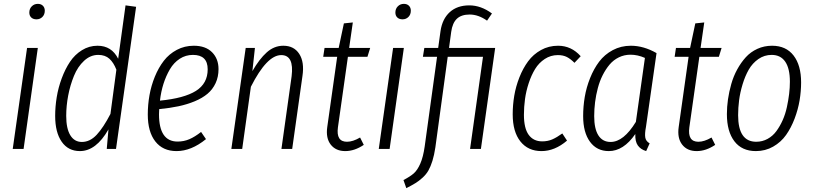

<svg xmlns="http://www.w3.org/2000/svg" viewBox="-20 -771 4211 994"><path d="M168.9 -670.9Q151.9 -670.9 141.8 -680.4Q131.8 -689.9 131.8 -706.1Q131.8 -725.6 144.5 -738.3Q157.2 -751 175.8 -751Q192.4 -751 202.1 -741.2Q211.9 -731.4 211.9 -715.8Q211.9 -695.8 199.5 -683.3Q187 -670.9 168.9 -670.9ZM175.8 -522.9 102.1 0H45.9L120.1 -522.9Z M629.9 -743.2 684.6 -735.8 580.6 0H532.7L541.5 -101.1Q477.5 11.2 393.6 11.2Q333 11.2 299.3 -37.4Q265.6 -85.9 265.6 -170.9Q265.6 -218.8 273.7 -268.1Q281.7 -317.4 299.6 -365.5Q317.4 -413.6 342.3 -450.9Q367.2 -488.3 404.3 -511.2Q441.4 -534.2 484.9 -534.2Q558.1 -534.2 591.8 -466.8ZM488.8 -486.8Q448.2 -486.8 415.3 -456.3Q382.3 -425.8 362.8 -377.9Q343.3 -330.1 333 -276.4Q322.8 -222.7 322.8 -170.9Q322.8 -105.5 344 -70.8Q365.2 -36.1 403.8 -36.1Q445.8 -36.1 480.5 -73.2Q515.1 -110.4 551.8 -181.2L582.5 -410.2Q568.4 -446.8 546.4 -466.8Q524.4 -486.8 488.8 -486.8Z M1111.3 -413.1Q1111.3 -373 1096.2 -340.6Q1081.1 -308.1 1054.4 -285.6Q1027.8 -263.2 988.5 -246.8Q949.2 -230.5 904.3 -220.9Q859.4 -211.4 804.2 -206.1Q803.2 -197.3 803.2 -179.2Q803.2 -38.1 899.4 -38.1Q931.6 -38.1 960.2 -50.3Q988.8 -62.5 1021 -87.9L1046.4 -50.8Q970.2 11.2 894 11.2Q823.2 11.2 784.2 -38.6Q745.1 -88.4 745.1 -178.2Q745.1 -228.5 753.9 -278.1Q762.7 -327.6 781.7 -374.3Q800.8 -420.9 828.1 -456.3Q855.5 -491.7 895.5 -512.9Q935.5 -534.2 983.4 -534.2Q1044.4 -534.2 1077.9 -500.5Q1111.3 -466.8 1111.3 -413.1ZM979 -486.8Q941.4 -486.8 910.6 -466.8Q879.9 -446.8 859.6 -412.4Q839.4 -377.9 826.4 -337.2Q813.5 -296.4 808.1 -250Q933.6 -262.2 994.4 -300.5Q1055.2 -338.9 1055.2 -412.1Q1055.2 -486.8 979 -486.8Z M1446.8 -534.2Q1502 -534.2 1529.3 -491.9Q1556.6 -449.7 1545.9 -377.9L1492.7 0H1437L1489.7 -376Q1503.4 -485.8 1436 -485.8Q1361.8 -485.8 1278.8 -321.8L1233.9 0H1177.7L1252 -522.9H1299.8L1286.6 -402.8Q1322.8 -465.8 1361.1 -500Q1399.4 -534.2 1446.8 -534.2Z M1781.2 -477.1 1729.5 -111.8Q1719.2 -37.1 1776.4 -37.1Q1806.6 -37.1 1844.2 -59.1L1863.3 -21Q1815.4 11.2 1767.6 11.2Q1718.3 11.2 1692.1 -22.5Q1666 -56.2 1674.3 -113.8L1725.6 -477.1H1653.3L1660.2 -522.9H1733.4L1760.3 -649.9L1806.6 -654.8L1787.6 -522.9H1896.5L1882.3 -477.1Z M2064 -670.9Q2046.9 -670.9 2036.9 -680.4Q2026.9 -689.9 2026.9 -706.1Q2026.9 -725.6 2039.6 -738.3Q2052.2 -751 2070.8 -751Q2087.4 -751 2097.2 -741.2Q2106.9 -731.4 2106.9 -715.8Q2106.9 -695.8 2094.5 -683.3Q2082 -670.9 2064 -670.9ZM2070.8 -522.9 1997.1 0H1940.9L2015.1 -522.9Z M2543.5 -522.9 2469.7 0H2413.6L2480.5 -477.1H2297.9L2233.9 -7.8Q2228 31.7 2218.8 61.5Q2209.5 91.3 2198 111.6Q2186.5 131.8 2167.7 148.9Q2148.9 166 2130.6 177.2Q2112.3 188.5 2083.5 203.1L2068.8 161.1Q2103.5 143.1 2122.3 126.5Q2141.1 109.9 2156 75.9Q2170.9 42 2178.7 -13.2L2242.7 -477.1H2169.4L2176.8 -522.9H2248.5L2260.7 -610.8Q2270 -673.3 2308.6 -708.3Q2347.2 -743.2 2409.7 -743.2Q2470.2 -743.2 2526.9 -701.2L2501.5 -664.1Q2456.5 -695.8 2411.6 -695.8Q2368.7 -695.8 2345.5 -674.1Q2322.3 -652.3 2315.9 -606L2304.7 -522.9Z M2869.1 -534.2Q2938 -534.2 2986.3 -480L2954.1 -445.8Q2933.6 -466.3 2914.3 -476.1Q2895 -485.8 2868.2 -485.8Q2831.1 -485.8 2800.5 -465.8Q2770 -445.8 2750.5 -414.1Q2731 -382.3 2717.3 -340.8Q2703.6 -299.3 2698 -258.3Q2692.4 -217.3 2692.4 -176.8Q2692.4 -106.9 2717 -73Q2741.7 -39.1 2787.1 -39.1Q2815.4 -39.1 2839.1 -49.3Q2862.8 -59.6 2891.1 -80.1L2915.5 -43Q2852.1 11.2 2783.2 11.2Q2713.9 11.2 2674.1 -38.8Q2634.3 -88.9 2634.3 -179.2Q2634.3 -227.1 2642.3 -275.1Q2650.4 -323.2 2668.9 -370.4Q2687.5 -417.5 2714.1 -453.6Q2740.7 -489.7 2780.8 -512Q2820.8 -534.2 2869.1 -534.2Z M3246.1 -534.2Q3312.5 -534.2 3378.9 -496.1L3324.2 -113.8Q3317.4 -78.6 3320.6 -59.3Q3323.7 -40 3343.3 -28.8L3325.2 11.2Q3296.4 2.4 3282 -18.1Q3267.6 -38.6 3269 -77.1Q3208 11.2 3131.8 11.2Q3069.8 11.2 3034.4 -37.1Q2999 -85.4 2999 -169.9Q2999 -219.7 3007.3 -269Q3015.6 -318.4 3034.9 -366.7Q3054.2 -415 3082 -451.9Q3109.9 -488.8 3152.3 -511.5Q3194.8 -534.2 3246.1 -534.2ZM3244.1 -487.8Q3211.9 -487.8 3183.8 -474.1Q3155.8 -460.4 3135.7 -436.5Q3115.7 -412.6 3100.1 -381.8Q3084.5 -351.1 3075 -314.9Q3065.4 -278.8 3060.8 -242.4Q3056.2 -206.1 3056.2 -169.9Q3056.2 -104 3077.9 -70.1Q3099.6 -36.1 3141.1 -36.1Q3208.5 -36.1 3272 -140.1L3318.8 -471.2Q3281.2 -487.8 3244.1 -487.8Z M3600.6 -477.1 3548.8 -111.8Q3538.6 -37.1 3595.7 -37.1Q3626 -37.1 3663.6 -59.1L3682.6 -21Q3634.8 11.2 3586.9 11.2Q3537.6 11.2 3511.5 -22.5Q3485.4 -56.2 3493.7 -113.8L3544.9 -477.1H3472.7L3479.5 -522.9H3552.7L3579.6 -649.9L3626 -654.8L3606.9 -522.9H3715.8L3701.7 -477.1Z M3893.1 11.2Q3820.8 11.2 3782 -39.6Q3743.2 -90.3 3743.2 -180.2Q3743.2 -217.8 3748.8 -256.8Q3754.4 -295.9 3765.9 -336.2Q3777.3 -376.5 3796.6 -411.6Q3815.9 -446.8 3840.8 -474.4Q3865.7 -502 3900.9 -518.1Q3936 -534.2 3977.1 -534.2Q4049.3 -534.2 4088.4 -483.6Q4127.4 -433.1 4127.4 -344.2Q4127.4 -298.8 4119.6 -251.7Q4111.8 -204.6 4093.8 -157Q4075.7 -109.4 4049.6 -72.3Q4023.4 -35.2 3982.9 -12Q3942.4 11.2 3893.1 11.2ZM3895 -37.1Q3926.8 -37.1 3953.9 -52Q3981 -66.9 3999.5 -92.3Q4018.1 -117.7 4032 -148.9Q4045.9 -180.2 4053.7 -216.1Q4061.5 -252 4065.4 -284.7Q4069.3 -317.4 4069.3 -348.1Q4069.3 -416.5 4045.2 -451.7Q4021 -486.8 3975.1 -486.8Q3937 -486.8 3906.2 -465.3Q3875.5 -443.8 3856.4 -410.6Q3837.4 -377.4 3824.5 -334.7Q3811.5 -292 3806.4 -252.2Q3801.3 -212.4 3801.3 -174.8Q3801.3 -37.1 3895 -37.1Z"/></svg>

Font: Fira Sans Compressed Light
Style: Italic
Weight: 300
Width: 3
Italic angle: -8°
Designer: Carrois Corporate & Edenspiekermann AG
Foundry: Carrois Corporate GbR & Edenspiekermann AG
Version: Version 4.203;PS 004.203;hotconv 1.0.88;makeotf.lib2.5.64775